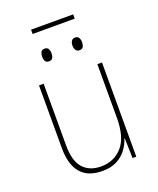

<svg xmlns="http://www.w3.org/2000/svg" viewBox="-151 -909 832 1011"><g transform="rotate(-20 265.0 -404.0)"><path d="M247 10Q86 10 86 -178V-528H112V-183Q112 -95 148 -55Q184 -15 248 -15Q321 -15 367 -66.5Q413 -118 413 -227V-528H439V0H418L415 -112H413Q404 -82 383.5 -54Q363 -26 330 -8Q297 10 247 10ZM350 -629Q336 -629 329.5 -639.5Q323 -650 323 -664Q323 -679 329.5 -689.5Q336 -700 350 -700Q365 -700 371 -689.5Q377 -679 377 -664Q377 -650 371.5 -639.5Q366 -629 350 -629ZM179 -629Q164 -629 158.5 -639.5Q153 -650 153 -664Q153 -678 158.5 -689Q164 -700 179 -700Q195 -700 200.5 -689Q206 -678 206 -664Q206 -650 200.5 -639.5Q195 -629 179 -629ZM147 -794V-818H383V-794Z"/></g></svg>

Font: Noto Sans Mono Condensed Thin
Style: Regular
Weight: 100
Width: 3
Designer: Monotype Design Team
Foundry: Monotype Imaging Inc.
Version: Version 2.014; ttfautohint (v1.8.4.7-5d5b)